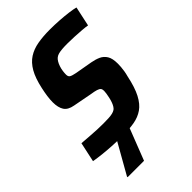

<svg xmlns="http://www.w3.org/2000/svg" viewBox="-262 -787 1067 1067"><g transform="rotate(-45 271.5 -253.0)"><path d="M221 8Q186 8 146.5 6Q107 4 70 0Q33 -4 4 -9L29 -125Q58 -123 88 -120.5Q118 -118 145.5 -117Q173 -116 192 -116Q217 -116 234.5 -117Q252 -118 264.5 -121Q277 -124 286 -130Q293 -135 299 -145Q305 -155 309.5 -168Q314 -181 317 -195Q320 -209 322 -221.5Q324 -234 324 -242Q324 -255 318.5 -261.5Q313 -268 299 -272.5Q285 -277 258 -281L148 -302Q108 -309 92.5 -333Q77 -357 77 -399Q77 -420 80.5 -445Q84 -470 90 -497Q104 -562 126.5 -601Q149 -640 181 -660.5Q213 -681 255.5 -688.5Q298 -696 351 -696Q389 -696 426 -693.5Q463 -691 494 -687Q525 -683 543 -678L518 -562Q501 -565 475.5 -567Q450 -569 421 -570.5Q392 -572 365 -572Q341 -572 324 -570.5Q307 -569 295 -566Q283 -563 274 -556Q266 -550 259 -538.5Q252 -527 247 -512Q242 -497 240 -482Q238 -467 238 -455Q238 -439 248 -433Q258 -427 284 -422L386 -404Q414 -399 436 -389Q458 -379 471.5 -357.5Q485 -336 485 -295Q485 -284 484 -270Q483 -256 480.5 -240Q478 -224 473 -206Q458 -134 435.5 -91Q413 -48 382.5 -27Q352 -6 312 1Q272 8 221 8ZM77 190V185L192 -18H286L285 -13L206 190Z"/></g></svg>

Font: Saira SemiCondensed
Style: Bold Italic
Weight: 700
Width: 4
Italic angle: -12°
Designer: Hector Gatti with collaboration of the Omnibus-Type team
Foundry: Omnibus-Type
Version: Version 1.101